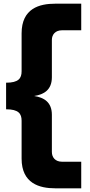

<svg xmlns="http://www.w3.org/2000/svg" viewBox="-20 -820 488 1040"><path d="M279 200H420V56H316C279 56 261 32 261 3V-198C261 -267 218 -292 165 -300C218 -308 261 -333 261 -402V-604C261 -632 279 -656 316 -656H420V-800H279C194 -800 97 -775 97 -639V-434C97 -396 81 -372 13 -372V-228C81 -228 97 -204 97 -166V39C97 174 194 200 279 200Z"/></svg>

Font: Aspekta 850
Style: Regular
Weight: 850
Designer: Ivo Dolenc
Version: Version 2.000